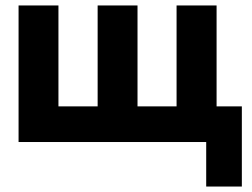

<svg xmlns="http://www.w3.org/2000/svg" viewBox="-20 -520 922 703"><path d="M483.5 -130.5H626.5V-500H773V-130.5H865.5V163H735V0H48V-500H194V-130.5H337.5V-500H483.5Z"/></svg>

Font: Overused Grotesk
Style: Bold
Weight: 710
Version: Version 0.004